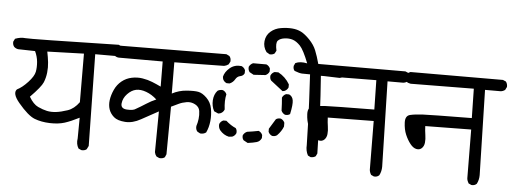

<svg xmlns="http://www.w3.org/2000/svg" viewBox="-53 -852 2629 981"><g transform="rotate(5 1261.5 -361.0)"><path d="M389.6 -7.8 375 -14.6Q361.3 -37.1 366.2 -65.4L367.2 -171.9Q325.2 -150.4 293 -140.1Q260.7 -129.9 216.8 -131.3Q172.9 -132.8 138.7 -146Q104.5 -159.2 53.7 -219.7Q14.6 -266.6 35.2 -288.1Q61.5 -300.8 90.3 -332Q119.1 -363.3 123.5 -386.2Q127.9 -409.2 125.5 -437Q123 -464.8 110.4 -491.2L23.4 -493.2Q11.7 -495.1 2.9 -502.9Q-5.9 -512.7 -4.9 -529.3L2.9 -544.9Q31.2 -555.7 54.7 -552.7Q78.1 -549.8 534.2 -560.5L548.8 -552.7Q558.6 -543 556.6 -525.4L548.8 -510.7Q539.1 -502.9 526.4 -502H418L425.8 -32.2L417 -14.6Q406.2 -5.9 389.6 -7.8ZM361.3 -251 360.4 -500 172.9 -494.1Q178.7 -465.8 181.6 -439.9Q184.6 -414.1 181.6 -387.2Q178.7 -360.4 168.9 -336.4Q159.2 -312.5 104.5 -256.8Q126 -219.7 151.4 -208Q176.8 -196.3 197.8 -191.9Q218.8 -187.5 244.1 -190.4Q269.5 -193.4 302.7 -204.6Q335.9 -215.8 361.3 -251Z M790 -2 775.4 -8.8Q767.6 -18.6 765.6 -30.3L767.6 -239.3Q721.7 -214.8 680.2 -191.4Q638.7 -168 599.6 -170.9Q560.5 -173.8 542 -189.9Q523.4 -206.1 516.1 -227.5Q508.8 -249 512.2 -274.9Q515.6 -300.8 528.3 -328.6Q541 -356.4 563.5 -374.5Q585.9 -392.6 614.3 -398.4Q642.6 -404.3 669.9 -399.9Q697.3 -395.5 720.2 -386.2Q743.2 -377 765.6 -366.2L764.6 -495.1H539.1Q526.4 -496.1 517.6 -503.9Q508.8 -514.6 509.8 -531.2L517.6 -547.9Q531.2 -558.6 549.8 -556.6L1085.9 -560.5L1101.6 -552.7Q1111.3 -542 1109.4 -524.4L1101.6 -509.8Q1090.8 -502 1079.1 -500L824.2 -496.1L825.2 -335.9Q860.4 -354.5 899.9 -357.4Q939.5 -360.4 960 -356.4Q980.5 -352.5 1002.9 -330.6Q1025.4 -308.6 1031.2 -276.9Q1037.1 -245.1 1033.7 -212.4Q1030.3 -179.7 1017.6 -153.3Q1004.9 -143.6 987.3 -145.5L972.7 -153.3Q962.9 -164.1 964.8 -181.6Q970.7 -199.2 973.1 -218.8Q975.6 -238.3 972.7 -259.3Q969.7 -280.3 948.7 -291.5Q927.7 -302.7 904.8 -298.8Q881.8 -294.9 863.8 -286.1Q845.7 -277.3 827.1 -268.6L825.2 -24.4L818.4 -8.8Q807.6 0 790 -2ZM649.4 -242.2Q673.8 -255.9 698.7 -272Q723.6 -288.1 749 -298.8Q723.6 -322.3 694.3 -333Q665 -343.8 641.6 -338.9Q618.2 -334 597.7 -312.5Q577.1 -291 574.2 -263.7Q571.3 -236.3 604 -234.4Q636.7 -232.4 649.4 -242.2Z M1559.6 -74.2 1545.9 -81.1Q1533.2 -104.5 1535.2 -133.8Q1531.2 -304.7 1527.8 -356.9Q1524.4 -409.2 1520.5 -495.1Q1492.2 -495.1 1479 -495.6Q1465.8 -496.1 1440.4 -505.9Q1431.6 -515.6 1433.6 -531.2L1440.4 -545.9Q1464.8 -557.6 1501 -549.8Q1474.6 -617.2 1455.6 -637.2Q1436.5 -657.2 1417.5 -663.6Q1398.4 -669.9 1375.5 -667Q1352.5 -664.1 1341.3 -652.3Q1330.1 -640.6 1338.9 -600.6L1331.1 -585.9Q1321.3 -578.1 1305.7 -579.1L1289.1 -588.9Q1270.5 -614.3 1273.9 -644.5Q1277.3 -674.8 1299.3 -693.8Q1321.3 -712.9 1352.1 -717.8Q1382.8 -722.7 1408.7 -720.7Q1434.6 -718.8 1455.1 -708.5Q1475.6 -698.2 1500 -672.9Q1524.4 -647.5 1535.6 -619.6Q1546.9 -591.8 1558.6 -548.8L1680.7 -545.9L1694.3 -539.1Q1703.1 -528.3 1701.2 -512.7L1694.3 -499Q1684.6 -492.2 1672.9 -490.2L1576.2 -493.2Q1585 -371.1 1586.4 -332Q1587.9 -293 1592.8 -95.7L1585.9 -81.1Q1575.2 -73.2 1559.6 -74.2ZM1233.4 -118.2 1211.9 -129.9Q1203.1 -139.6 1205.1 -155.3Q1211.9 -168.9 1225.6 -174.8Q1254.9 -178.7 1284.2 -184.6Q1297.9 -178.7 1303.7 -165V-149.4Q1295.9 -131.8 1279.3 -127Q1262.7 -122.1 1233.4 -118.2ZM1134.8 -141.6Q1107.4 -147.5 1087.9 -170.9Q1078.1 -184.6 1080.1 -202.1Q1085.9 -215.8 1099.6 -221.7H1115.2Q1140.6 -199.2 1166 -188.5Q1173.8 -178.7 1171.9 -163.1Q1166 -149.4 1152.3 -143.6ZM1354.5 -165Q1340.8 -170.9 1335 -184.6V-200.2L1366.2 -251Q1376 -258.8 1391.6 -256.8Q1405.3 -251 1411.1 -237.3V-217.8Q1401.4 -192.4 1379.9 -170.9Q1370.1 -163.1 1354.5 -165ZM1070.3 -254.9 1048.8 -264.6Q1035.2 -290 1037.1 -320.3Q1039.1 -350.6 1056.6 -370.1Q1068.4 -377.9 1084 -376Q1097.7 -370.1 1103.5 -356.4Q1095.7 -323.2 1101.6 -278.3Q1095.7 -262.7 1080.1 -256.8ZM1411.1 -278.3Q1397.5 -284.2 1391.6 -297.9Q1390.6 -334 1387.7 -364.3Q1393.6 -377.9 1407.2 -383.8H1422.9Q1440.4 -376 1443.8 -355Q1447.3 -334 1436.5 -284.2Q1426.8 -276.4 1411.1 -278.3ZM1387.7 -397.5 1325.2 -446.3Q1317.4 -456.1 1319.3 -471.7Q1325.2 -485.4 1338.9 -491.2H1358.4Q1395.5 -471.7 1417 -434.6V-418.9Q1411.1 -405.3 1397.5 -399.4ZM1099.6 -413.1Q1085.9 -418.9 1080.1 -432.6L1078.1 -444.3Q1084 -469.7 1108.4 -490.2Q1132.8 -510.7 1168 -506.8Q1181.6 -501 1187.5 -487.3V-471.7Q1181.6 -458 1166 -455.1Q1150.4 -452.1 1141.6 -436.5Q1132.8 -420.9 1115.2 -413.1ZM1233.4 -467.8 1211.9 -479.5Q1203.1 -491.2 1205.1 -506.8Q1211.9 -520.5 1225.6 -526.4H1293.9Q1307.6 -520.5 1313.5 -506.8V-491.2Q1307.6 -477.5 1293.9 -471.7Z M1890.6 -3.9 1876 -10.7Q1868.2 -23.4 1867.2 -36.1L1865.2 -286.1L1629.9 -283.2Q1630.9 -258.8 1634.3 -237.8Q1637.7 -216.8 1635.7 -198.7Q1633.8 -180.7 1622.6 -169.9Q1611.3 -159.2 1594.7 -162.6Q1578.1 -166 1563 -185.1Q1547.9 -204.1 1536.6 -230.5Q1525.4 -256.8 1523.9 -292Q1522.5 -327.1 1547.9 -333Q1573.2 -338.9 1611.8 -340.8Q1650.4 -342.8 1863.3 -344.7L1860.4 -495.1L1536.1 -492.2Q1523.4 -494.1 1514.6 -501Q1505.9 -511.7 1506.8 -529.3L1514.6 -543.9L1530.3 -551.8L2004.9 -552.7L2020.5 -545.9Q2029.3 -534.2 2028.3 -518.6L2020.5 -502.9Q2009.8 -495.1 1998 -494.1H1918L1928.7 -57.6Q1928.7 -33.2 1918 -12.7Q1907.2 -2 1890.6 -3.9Z M2390.6 -3.9 2376 -10.7Q2368.2 -23.4 2367.2 -36.1L2365.2 -286.1L2129.9 -283.2Q2130.9 -258.8 2134.3 -237.8Q2137.7 -216.8 2135.7 -198.7Q2133.8 -180.7 2122.6 -169.9Q2111.3 -159.2 2094.7 -162.6Q2078.1 -166 2063 -185.1Q2047.9 -204.1 2036.6 -230.5Q2025.4 -256.8 2023.9 -292Q2022.5 -327.1 2047.9 -333Q2073.2 -338.9 2111.8 -340.8Q2150.4 -342.8 2363.3 -344.7L2360.4 -495.1L2036.1 -492.2Q2023.4 -494.1 2014.6 -501Q2005.9 -511.7 2006.8 -529.3L2014.6 -543.9L2030.3 -551.8L2504.9 -552.7L2520.5 -545.9Q2529.3 -534.2 2528.3 -518.6L2520.5 -502.9Q2509.8 -495.1 2498 -494.1H2418L2428.7 -57.6Q2428.7 -33.2 2418 -12.7Q2407.2 -2 2390.6 -3.9Z"/></g></svg>

Font: NaikaiFont
Style: Regular
Weight: 400
Version: Version 1.67